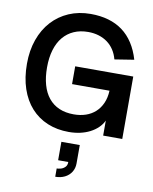

<svg xmlns="http://www.w3.org/2000/svg" viewBox="-108 -814 954 1199"><g transform="rotate(10 369.0 -215.0)"><path d="M326.5 252.5Q337.9 252.5 352.6 248.5Q367.2 244.5 379.2 232.8Q391.1 221.2 390.8 200.2H326.5V83.5H443.2V200.2Q443.2 231.2 428 255.1Q412.9 278.9 386.5 292Q360 305 326.5 305ZM576.7 0H697.8V-395.8H576.7ZM369.2 -734.8Q293.8 -734.8 231.2 -707.9Q168.8 -680.9 123.9 -631.6Q79 -582.3 54.5 -513.2Q30 -444.2 30 -360Q30 -271.7 53.6 -201.9Q77.2 -132.2 120.8 -83.9Q164.3 -35.7 225.3 -10.3Q286.2 15 360.5 15Q398.4 15 432.3 7.5Q466.2 -0.1 494.2 -14.4Q522.2 -28.8 543.4 -49.1Q564.6 -69.5 576.7 -95.2L693.3 -395.8H329.6V-283H567Q564.9 -237.6 549.6 -203.2Q534.3 -168.9 508.8 -145.7Q483.2 -122.4 448.5 -110.5Q413.7 -98.7 372.2 -98.7Q319.7 -98.7 279.5 -116.1Q239.2 -133.6 212.1 -167.1Q184.9 -200.6 171.2 -249Q157.5 -297.5 157.5 -359Q157.5 -421.3 172.2 -470.2Q186.9 -519 214.7 -552.4Q242.5 -585.8 282.4 -603.5Q322.2 -621.2 373 -621.2Q409.1 -621.2 440.1 -611.7Q471.2 -602.2 495.7 -584.2Q520.2 -566.1 537.3 -540Q554.4 -513.9 563.1 -480.7L685.8 -500.2Q668.8 -558.7 640.1 -602.8Q611.4 -647 571.9 -676.2Q532.3 -705.4 481.5 -720.1Q430.7 -734.8 369.2 -734.8Z"/></g></svg>

Font: Vela Sans GX ExtLt
Style: Regular
Weight: 200
Designer: Principal design: Mikhail Sharanda - project Manrope.
Design modification: Ravid Balaliev
Foundry: Mikhail Sharanda
Version: Version 1.001